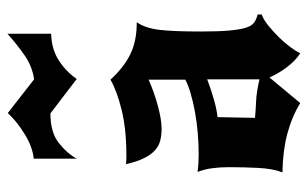

<svg xmlns="http://www.w3.org/2000/svg" viewBox="-176 -626 830 518"><g transform="rotate(-90 239.0 -367.0)"><path d="M180 -94Q202 -92 225.5 -91Q249 -90 284 -82V-223Q255 -212 228 -204.5Q201 -197 182 -195ZM438 -413Q422 -390 417.5 -352Q413 -314 413 -241Q413 -193 415.5 -164.5Q418 -136 423 -119.5Q428 -103 437 -96.5Q446 -90 459 -87V-76Q445 -71 429.5 -58.5Q414 -46 399 -31Q384 -16 372 0Q360 16 354 28Q333 14 316 -9Q299 -32 289 -55L220 28Q182 5 136.5 -7Q91 -19 33 -20Q43 -46 45 -85.5Q47 -125 47 -165Q47 -189 44 -210.5Q41 -232 34 -249Q56 -246 82 -246Q110 -246 139.5 -248.5Q169 -251 196 -256Q223 -261 245.5 -267.5Q268 -274 283 -282V-381Q249 -366 212 -356Q175 -346 151 -346Q134 -346 119.5 -349.5Q105 -353 93 -363.5Q81 -374 71.5 -393Q62 -412 55 -442Q61 -442 63.5 -441.5Q66 -441 78 -441Q150 -441 202 -454Q254 -467 283 -484Q316 -448 351.5 -430.5Q387 -413 438 -413ZM70 -691Q101 -694 135.5 -715Q170 -736 193 -761L284 -690Q319 -695 348.5 -715.5Q378 -736 407 -762V-644Q365 -643 334.5 -623Q304 -603 285 -575L192 -646Q141 -646 112.5 -623.5Q84 -601 70 -575Z"/></g></svg>

Font: New Rocker
Style: Regular
Weight: 400
Designer: Pablo Impallari, Brenda Gallo, Rodrigo Fuenzalida
Foundry: Pablo Impallari, Brenda Gallo, Rodrigo Fuenzalida
Version: Version 1.000; ttfautohint (v0.93) -l 8 -r 50 -G 200 -x 14 -